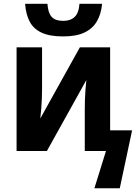

<svg xmlns="http://www.w3.org/2000/svg" viewBox="-20 -796 728 1012"><path d="M477.5 196.3 538.6 0H426.8V-219.2Q426.8 -243.7 427.7 -271.2Q428.7 -298.8 430.7 -325.9Q432.6 -353 435.1 -374L227.1 0H67.4V-546.4H201.7V-330.1Q201.7 -306.2 200.7 -278.6Q199.7 -251 197.5 -223.4Q195.3 -195.8 192.4 -171.4L400.9 -546.4H560.5V-108.9H676.3L611.3 196.3ZM312.5 -604Q241.7 -604 199 -624Q156.2 -644 136.2 -682.6Q116.2 -721.2 112.3 -775.9H230Q233.4 -728 252.4 -707Q271.5 -686 314 -686Q351.6 -686 373.5 -706.8Q395.5 -727.5 398.9 -775.9H518.1Q513.2 -722.2 490.7 -683.6Q468.3 -645 425 -624.5Q381.8 -604 312.5 -604Z"/></svg>

Font: Open Sans SemiCondensed
Style: Bold
Weight: 700
Width: 4
Designer: Monotype Design Team
Foundry: Monotype Imaging Inc.
Version: Version 3.003